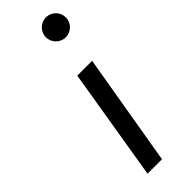

<svg xmlns="http://www.w3.org/2000/svg" viewBox="-239 -724 742 742"><g transform="rotate(-45 132.5 -352.5)"><path d="M156 -650C156 -621 181 -596 210 -596C241 -596 265 -621 265 -650C265 -681 241 -705 210 -705C181 -705 156 -681 156 -650ZM137 -460 61 0H140L218 -460Z"/></g></svg>

Font: Jost
Style: Italic
Weight: 400
Italic angle: -5°
Version: Version 3.710